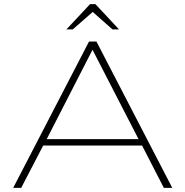

<svg xmlns="http://www.w3.org/2000/svg" viewBox="-20 -905 893 925"><path d="M300 -763.4H330.7L426.7 -847.5L521.8 -763.4H553.5L439.6 -885.1H413.9ZM205 -234.7 425.7 -665.3 647.5 -234.7ZM43.6 0H82.2L188.1 -204H664.4L769.3 0H809.9L444.6 -705H408.9Z"/></svg>

Font: Meinily
Style: Regular
Weight: 500
Designer: Paul Hayes
Foundry: Paul Hayes
Version: Version 1.0; ttfautohint (v1.8.4.7-5d5b)